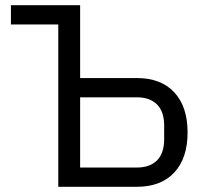

<svg xmlns="http://www.w3.org/2000/svg" viewBox="-20 -718 781 738"><path d="M204 0V-624H22V-698H288V-418H506Q599 -418 650 -363Q701 -308 701 -209Q701 -110 650 -55Q599 0 506 0ZM288 -74H506Q556 -74 583.5 -101.5Q611 -129 611 -183V-235Q611 -289 583.5 -316.5Q556 -344 506 -344H288Z"/></svg>

Font: Anuphan
Style: Regular
Weight: 400
Designer: Mike Abbink, Paul van der Laan, Pieter van Rosmalen, Mint Tantisuwanna
Foundry: Bold Monday; Cadson Demak
Version: Version 3.002;hotconv 1.0.109;makeotfexe 2.5.65596